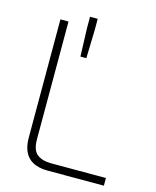

<svg xmlns="http://www.w3.org/2000/svg" viewBox="-117 -863 764 942"><g transform="rotate(15 265.0 -391.5)"><path d="M85 -133V-733H126V-136Q126 -79 152.5 -59Q179 -39 223 -39H502V0H217Q85 0 85 -133ZM222 -725V-783H261V-725L257 -582H227Z"/></g></svg>

Font: Exo ExtraLight
Style: Regular
Weight: 275
Designer: Natanael Gama
Foundry: Natanael Gama
Version: Version 1.500; ttfautohint (v1.6)